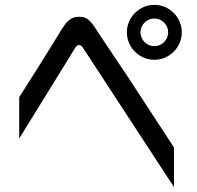

<svg xmlns="http://www.w3.org/2000/svg" viewBox="-20 -761 812 790"><path d="M615 -515C677 -515 728 -566 728 -628C728 -690 677 -741 615 -741C553 -741 502 -690 502 -628C502 -566 553 -515 615 -515ZM59 -191 290 -565C299 -579 311 -580 321 -565L696 9V-154L500 -454C478 -488 414 -581 392 -615C357 -668 347 -692 305 -692C275 -692 259 -678 238 -647C151 -505 91 -411 59 -361ZM558 -628C558 -659 584 -685 615 -685C646 -685 672 -659 672 -628C672 -597 646 -571 615 -571C584 -571 558 -597 558 -628Z"/></svg>

Font: コーポレート・ロゴ ver3 Medium
Style: Regular
Weight: 500
Designer: [KANA_main] LOGOTYPE.JP [Source Han Sans] Ryoko NISHIZUKA 西塚涼子 (kana, bopomofo & ideographs); Paul D. Hunt (Latin, Greek
Version: Version 12.001;FEAKit 1.0